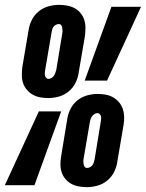

<svg xmlns="http://www.w3.org/2000/svg" viewBox="-46 -763 601 791"><path d="M153 -359Q136 -359 119.5 -362Q103 -365 89 -373Q75 -381 64.5 -393.5Q54 -406 49 -421Q44 -436 44 -453Q44 -470 46 -487L72 -640Q75 -661 85.5 -681.5Q96 -702 114 -716.5Q132 -731 154 -737Q176 -743 197 -743Q214 -743 230.5 -740Q247 -737 261 -729.5Q275 -722 285.5 -709.5Q296 -697 301 -681.5Q306 -666 306 -649Q306 -632 304 -615L278 -463Q275 -441 264.5 -420.5Q254 -400 236 -385.5Q218 -371 196 -365Q174 -359 153 -359ZM303 -431 413 -735H535L395 -431ZM154 -438Q160 -438 166.5 -442Q173 -446 176.5 -451.5Q180 -457 182 -463Q184 -469 186 -476L211 -628Q212 -634 211.5 -639.5Q211 -645 210 -650.5Q209 -656 205.5 -660Q202 -664 197 -664Q190 -664 183.5 -660.5Q177 -657 173.5 -651.5Q170 -646 168.5 -639.5Q167 -633 166 -627L140 -474Q139 -469 138.5 -463Q138 -457 139.5 -451.5Q141 -446 144.5 -442Q148 -438 154 -438ZM312 8Q295 8 278.5 5Q262 2 248 -5.5Q234 -13 223.5 -25.5Q213 -38 208 -53.5Q203 -69 203 -86Q203 -103 206 -120L231 -272Q234 -294 244.5 -314.5Q255 -335 273 -349.5Q291 -364 313 -370Q335 -376 356 -376Q373 -376 389.5 -373Q406 -370 420 -362Q434 -354 444.5 -341.5Q455 -329 460 -314Q465 -299 465.5 -282Q466 -265 463 -248L437 -95Q434 -74 423.5 -53.5Q413 -33 395 -18.5Q377 -4 355 2Q333 8 312 8ZM-26 0 114 -304H206L96 0ZM312 -71Q319 -71 325.5 -74.5Q332 -78 335.5 -83.5Q339 -89 341 -95.5Q343 -102 344 -108L369 -261Q370 -266 370.5 -272Q371 -278 370 -283.5Q369 -289 365 -293Q361 -297 355 -297Q349 -297 343 -293Q337 -289 333 -283.5Q329 -278 327 -272Q325 -266 324 -259L298 -107Q297 -101 297.5 -95.5Q298 -90 299 -84.5Q300 -79 303.5 -75Q307 -71 312 -71Z"/></svg>

Font: Iosevka Curly Slab Heavy
Style: Italic
Weight: 900
Italic angle: -9°
Monospace: yes
Designer: Belleve Invis
Foundry: Belleve Invis
Version: Version 22.1.2; ttfautohint (v1.8.4)